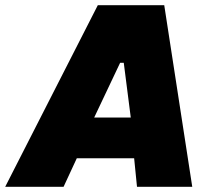

<svg xmlns="http://www.w3.org/2000/svg" viewBox="-76 -720 796 740"><path d="M-56 0H169L220 -110H441L452 0H665L557 -700H301ZM287 -267 387 -478H401L428 -267Z"/></svg>

Font: Fixel Display Black
Style: Italic
Weight: 900
Italic angle: -10°
Designer: AlfaBravo + MacPaw
Foundry: Kyrylo Tkachov, Marchela Mozhyna, Serhii Makarenko, Maria Weinstein, Zakhar Kryvoshyya
Version: Version 1.210;Glyphs 3.2 (3217)